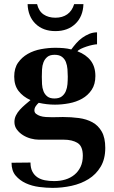

<svg xmlns="http://www.w3.org/2000/svg" viewBox="-20 -667 551 932"><path d="M128 122Q128 148 137 165.5Q146 183 161.5 193.5Q177 204 198 208Q219 212 243 212Q272 212 297 204.5Q322 197 341 181.5Q360 166 371 143Q382 120 382 89Q382 43 356.5 27Q331 11 289 11H168Q150 11 129.5 5.5Q109 0 91.5 -11Q74 -22 62 -38Q50 -54 50 -75Q50 -92 57.5 -107Q65 -122 77 -135Q89 -148 102.5 -159.5Q116 -171 128 -181Q91 -198 70 -225.5Q49 -253 49 -295Q49 -336 67.5 -362.5Q86 -389 115 -405.5Q144 -422 179.5 -428.5Q215 -435 248 -435Q268 -435 287.5 -433.5Q307 -432 326 -427Q337 -442 350 -457Q363 -472 379 -483.5Q395 -495 413 -502.5Q431 -510 451 -510V-452Q444 -452 429.5 -449Q415 -446 400 -441Q385 -436 372.5 -430Q360 -424 356 -418Q398 -402 420.5 -372.5Q443 -343 443 -298Q443 -258 425 -231Q407 -204 378.5 -188Q350 -172 315 -165.5Q280 -159 247 -159Q207 -159 168 -168Q160 -161 153.5 -151.5Q147 -142 147 -131Q147 -121 155 -114.5Q163 -108 175 -104Q187 -100 202.5 -99Q218 -98 233 -98Q250 -98 263.5 -98.5Q277 -99 285 -99Q326 -99 363 -94Q400 -89 428.5 -73.5Q457 -58 474 -28Q491 2 491 51Q491 105 468.5 142.5Q446 180 409.5 202.5Q373 225 327.5 235Q282 245 235 245Q205 245 170 240.5Q135 236 105.5 222.5Q76 209 56 185.5Q36 162 36 123ZM244 -189Q267 -189 280 -199Q293 -209 299.5 -224.5Q306 -240 307.5 -258.5Q309 -277 309 -295Q309 -312 307.5 -331Q306 -350 300 -365.5Q294 -381 281 -391Q268 -401 245 -401Q222 -401 209.5 -390.5Q197 -380 191 -364.5Q185 -349 184 -330Q183 -311 183 -294Q183 -277 184 -258.5Q185 -240 191 -224.5Q197 -209 209.5 -199Q222 -189 244 -189ZM114 -647H160Q168 -613 191.5 -597Q215 -581 249 -581Q283 -581 306.5 -597.5Q330 -614 340 -647H385Q383 -587 346 -551.5Q309 -516 249 -516Q189 -516 152.5 -551.5Q116 -587 114 -647Z"/></svg>

Font: Gamine
Style: Bold
Weight: 700
Designer: Tapiwanashe Sebastian Garikayi
Version: Version 1.000